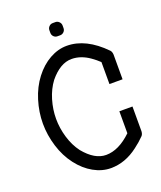

<svg xmlns="http://www.w3.org/2000/svg" viewBox="-156 -953 893 1062"><g transform="rotate(-20 290.5 -422.0)"><path d="M312 10.3Q260.7 10.3 211.2 -17.3Q161.6 -44.9 122.3 -96.2Q83 -147.5 62.3 -214.8Q41.5 -282.2 41.5 -349.6Q41.5 -417 62.3 -484.4Q83 -551.8 122.3 -603Q161.6 -654.3 211.2 -681.9Q260.7 -709.5 312 -709.5Q424.8 -709.5 530.3 -601.1Q538.6 -592.3 539.6 -575.2V-429.7H462.4V-559.1Q442.4 -578.1 418.9 -594.7Q366.7 -631.8 312 -631.8Q245.1 -631.8 183.1 -556.2Q151.9 -514.6 135.5 -459.5Q119.1 -404.3 119.1 -349.6Q119.1 -294.9 135.5 -239.7Q151.9 -184.6 183.1 -143.1Q245.1 -67.4 312 -67.4Q386.7 -67.4 462.4 -140.1V-269.5H539.6V-124Q538.6 -106.9 530.3 -98.1Q505.4 -72.3 472.7 -47.9Q397 10.3 312 10.3ZM282.7 -776.4Q270 -776.4 261 -785.4Q252 -794.4 252 -807.6V-822.8Q252 -835.4 261 -844.7Q270 -854 282.7 -854H298.8Q311 -854 320.3 -844.7Q329.6 -835.4 329.6 -822.8V-807.6Q329.6 -794.4 320.3 -785.4Q311 -776.4 298.8 -776.4Z"/></g></svg>

Font: Turpis
Style: Regular
Weight: 400
Designer: GGBotNet
Foundry: f0n7
Version: 1.00